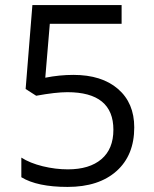

<svg xmlns="http://www.w3.org/2000/svg" viewBox="-20 -734 612 764"><path d="M272 -436Q384.8 -436 449.5 -380.1Q514.2 -324.2 514.2 -227.1Q514.2 -116.2 443.6 -53.2Q373 9.8 249 9.8Q128.4 9.8 64.9 -28.8V-106.9Q99.1 -85 149.9 -72.5Q200.7 -60.1 250 -60.1Q335.9 -60.1 383.5 -100.6Q431.2 -141.1 431.2 -217.8Q431.2 -367.2 248 -367.2Q201.7 -367.2 124 -353L82 -379.9L108.9 -713.9H463.9V-639.2H178.2L160.2 -424.8Q216.3 -436 272 -436Z"/></svg>

Font: CAA NEO Sans
Style: Regular
Weight: 400
Version: Version 1.10